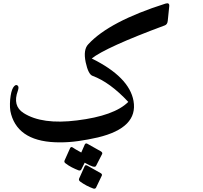

<svg xmlns="http://www.w3.org/2000/svg" viewBox="-20 -788 1242 1172"><path d="M763 -166Q651 -286 545 -325Q519 -334 503 -408Q487 -485 519 -518Q647 -657 990 -766Q1016 -774 1013 -749L1004 -661Q1002 -639 986 -633Q805 -566 693 -515Q581 -464 540 -431Q769 -318 795 -172Q824 -8 577 51Q516 65 458.5 73Q401 81 347 81Q97 82 48 -90Q42 -110 41 -132.5Q40 -155 42 -180Q47 -231 60 -253Q74 -275 86 -267Q98 -260 89 -234Q55 -142 124 -98Q237 -26 450 -53Q678 -81 763 -166ZM476 247Q471 255 460 252Q439 244 418.5 233.5Q398 223 380 209Q370 202 374 192L408 116Q414 105 425 113Q430 117 443 124.5Q456 132 476 143L498 93Q504 83 516 91Q528 98 596 136Q608 144 603 153L566 225Q558 241 497 205ZM566 358Q561 366 550 363Q528 355 508 344.5Q488 334 469 320Q459 312 463 302L497 226Q502 216 515 224Q527 231 595 269Q606 276 601 285Z"/></svg>

Font: Amiri
Style: Bold Italic
Weight: 700
Italic angle: 10°
Designer: Khaled Hosny
Version: Version 0.113